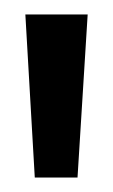

<svg xmlns="http://www.w3.org/2000/svg" viewBox="-20 -714 156 265"><path d="M28 -469 15 -694H101L87 -469Z"/></svg>

Font: Bricolage Grotesque 36pt Condensed
Style: Regular
Weight: 400
Width: 3
Designer: Mathieu Triay
Foundry: Atelier Triay
Version: Version 1.001;gftools[0.9.33.dev8+g029e19f]